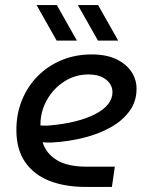

<svg xmlns="http://www.w3.org/2000/svg" viewBox="-20 -737 585 757"><path d="M317 0Q236.6 0 175.3 -23.9Q114 -47.8 79.3 -97.7Q44.6 -147.6 44.6 -224.6Q44.6 -288.8 66.9 -343Q89.2 -397.2 129.3 -437.5Q169.4 -477.8 223.5 -500.1Q277.6 -522.4 341.2 -522.4Q399 -522.4 438.1 -503.8Q477.2 -485.2 497.8 -454.6Q518.4 -424 518.4 -387.2Q518.4 -337.2 490.7 -299.1Q463 -261 416.1 -234.8Q369.2 -208.6 309.4 -193.7Q249.6 -178.8 185 -175.2Q174.4 -174.6 165.4 -175Q156.4 -175.4 148 -176.2Q161.4 -132.4 203.5 -106.1Q245.6 -79.8 323.4 -79.8H432.8L421.2 0ZM139.4 -242.4Q146.2 -242 153.7 -241.6Q161.2 -241.2 169.2 -241.8Q228.6 -246.6 275.7 -258.3Q322.8 -270 355.9 -287.3Q389 -304.6 406.2 -326.3Q423.4 -348 423.4 -373.2Q423.4 -403.2 398.1 -423.3Q372.8 -443.4 328 -443.4Q276.6 -443.4 233.5 -415.7Q190.4 -388 165 -342.9Q139.6 -297.8 139.4 -245.6Q139.4 -244.6 139.4 -244.2Q139.4 -243.8 139.4 -242.4ZM366.2 -577 287 -717H366.8L446 -577ZM203.4 -577 124.2 -717H204L283.2 -577Z"/></svg>

Font: MuseoModerno Thin
Style: Italic
Weight: 100
Italic angle: -9°
Designer: Pablo Cosgaya, Héctor Gatti, Marcela Romero, and the Authors of The MuseoModerno Project.
Foundry: Omnibus-Type Team
Version: Version 1.003